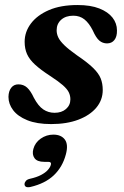

<svg xmlns="http://www.w3.org/2000/svg" viewBox="-20 -494 504 783"><path d="M202.5 -34Q231.5 -34 249.2 -49.5Q267 -65 267 -89Q267 -104 260.5 -117.5Q254 -131 236 -146.8Q218 -162.5 183.5 -185Q145 -210 122.5 -230.8Q100 -251.5 90.2 -273.5Q80.5 -295.5 80.5 -323.5Q80.5 -364 106 -398Q131.5 -432 179.5 -452.8Q227.5 -473.5 296 -473.5Q349.5 -473.5 385 -459.5Q420.5 -445.5 438.8 -422.2Q457 -399 457 -370Q457.5 -344.5 446.5 -330.8Q435.5 -317 416.5 -317Q398.5 -317 385 -328.5Q371.5 -340 358.5 -369.5Q343.5 -399.5 324.5 -414.8Q305.5 -430 279 -430Q248 -430 229.5 -413.5Q211 -397 211 -370.5Q211 -355.5 217.8 -341.2Q224.5 -327 242.5 -309.5Q260.5 -292 294.5 -268Q336.5 -239.5 359.2 -217.5Q382 -195.5 390.5 -174.5Q399 -153.5 399 -127Q399 -86.5 373 -55.2Q347 -24 299.8 -6Q252.5 12 188.5 12Q130 12 91.2 -3.8Q52.5 -19.5 33.5 -44.8Q14.5 -70 14.5 -99Q15 -122.5 25.8 -136.2Q36.5 -150 55 -150Q76 -150 90.5 -136.8Q105 -123.5 118 -95.5Q136 -61.5 156.5 -47.8Q177 -34 202.5 -34ZM160.5 166Q131.5 166 120.8 151Q110 136 116 113.5Q123 87.5 146.2 71.2Q169.5 55 197.5 55Q229.5 55 244.5 75.2Q259.5 95.5 248.5 136Q235 187 199.5 220.8Q164 254.5 104 268.5Q92 271 86 267.8Q80 264.5 80 256.5Q80.5 249.5 85.8 243.5Q91 237.5 102.5 235Q129.5 229 147.5 219.5Q165.5 210 175.2 199Q185 188 187.5 177.5Q190.5 166 177 166Z"/></svg>

Font: Fraunces SemiBold
Style: Italic
Weight: 600
Italic angle: -16°
Version: Version 1.000;[b76b70a41]